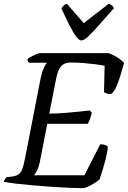

<svg xmlns="http://www.w3.org/2000/svg" viewBox="-29 -981 667 1001"><path d="M403.4 0Q373.7 0 330.6 -1.9Q287.5 -3.8 238.5 -7.2Q189.5 -10.5 141.2 -14.8Q92.9 -19.1 53.4 -23.7Q13.9 -28.4 -9.3 -32.4Q-7.3 -40.4 -3.2 -46.8Q1 -53.3 5.2 -57L34.1 -60.7Q55.8 -63.5 68 -72.1Q80.1 -80.8 87.6 -100.6Q95 -120.4 102 -157.9L182.9 -573.2Q190.4 -608.1 200.1 -628.6Q209.7 -649.1 217 -653.8H122.1Q120.1 -655.8 117.3 -660.6Q114.4 -665.4 114.4 -672.6Q121.1 -679.1 134.8 -686.3Q148.5 -693.5 161.8 -698.7Q175.2 -704 180.2 -704H537Q560 -696 582.8 -681.8Q605.5 -667.6 617.6 -651.7Q608.1 -616.6 597.6 -583.5Q587.1 -550.3 576.3 -526.5Q565.5 -502.6 554 -493.7Q544 -487.4 530.5 -492.6Q517 -497.7 513.3 -500.5L516.4 -638.2Q498.7 -642 470.1 -645.7Q441.5 -649.5 407.7 -652.3Q373.9 -655 338.5 -655Q314 -655 299.1 -644Q284.2 -632.9 276.5 -614.9Q268.8 -597 264.5 -574.9L227.9 -388.8Q269.3 -389.2 304.1 -391.8Q338.8 -394.3 372 -398Q405.3 -401.6 440 -405.1L449.6 -392.5Q444.6 -371.9 438.9 -357.2Q433.3 -342.5 428 -335.6H217.5L178.2 -134.5Q173.4 -109.6 164.4 -92.4Q155.3 -75.3 148.3 -67.3H411.3L493.7 -229Q508.5 -229 521.1 -224.2Q533.7 -219.5 533.2 -213.1Q531.2 -188.7 523.1 -156.7Q515.1 -124.8 505.8 -94.8Q496.5 -64.8 489.5 -44.4Q479.8 -36.6 463 -26.1Q446.2 -15.5 430 -7.9Q413.7 -0.2 403.4 0ZM395.1 -770.1Q383.4 -770.1 367.5 -791.2Q351.7 -812.2 332.7 -850Q313.6 -887.9 291.2 -937.6Q297 -945.1 302.6 -951.7Q308.3 -958.2 319.8 -961.5L407.5 -860.4L538 -961.5Q549.9 -956.7 556.7 -950.8Q563.6 -944.9 564.6 -937.6Q520.7 -888.4 487.3 -850.5Q453.9 -812.6 431.3 -791.4Q408.7 -770.1 395.1 -770.1Z"/></svg>

Font: Texturina Medium
Style: Italic
Weight: 500
Italic angle: -11°
Designer: Guillermo Torres Carreño
Foundry: Omnibus-Type
Version: Version 1.002